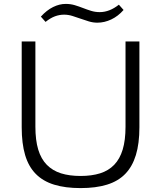

<svg xmlns="http://www.w3.org/2000/svg" viewBox="-20 -952 823 982"><path d="M189 -867Q219 -900 251.5 -916Q284 -932 316 -932Q341 -932 362.5 -925.5Q384 -919 404.5 -911Q425 -903 446 -896.5Q467 -890 490 -890Q540 -890 588 -928L612 -901Q584 -869 549 -852.5Q514 -836 478 -836Q456 -836 434.5 -842.5Q413 -849 392 -856.5Q371 -864 350 -870.5Q329 -877 308 -877Q284 -877 261 -868.5Q238 -860 213 -840ZM392 10Q314 10 257 -7.5Q200 -25 163 -62.5Q126 -100 108.5 -159Q91 -218 91 -301V-740H161V-304Q161 -235 175.5 -187Q190 -139 219.5 -109Q249 -79 292 -65.5Q335 -52 392 -52Q449 -52 492 -65.5Q535 -79 564 -109Q593 -139 607.5 -187Q622 -235 622 -304V-740H693V-301Q693 -218 675 -159Q657 -100 620.5 -62.5Q584 -25 527 -7.5Q470 10 392 10Z"/></svg>

Font: Encode Sans Wide
Style: Light
Weight: 300
Designer: Pablo Impallari, Andres Torresi
Foundry: Pablo Impallari, Andres Torresi
Version: Version 1.000; ttfautohint (v1.00) -l 8 -r 50 -G 200 -x 14 -